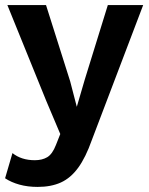

<svg xmlns="http://www.w3.org/2000/svg" viewBox="-21 -520 587 755"><path d="M542 -500 340 31Q316 99 286.5 139.5Q257 180 218.5 197.5Q180 215 127 215Q88 215 55.5 206Q23 197 -1 181L28 82Q63 110 116 110Q145 110 165 98Q185 86 199 50L216 7L161 -123L8 -500H160L255 -200L281 -100L312 -206L403 -500Z"/></svg>

Font: Work Sans SemiBold
Style: Regular
Weight: 600
Designer: Wei Huang
Foundry: Wei Huang
Version: Version 2.010; ttfautohint (v1.8.3)